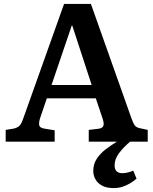

<svg xmlns="http://www.w3.org/2000/svg" viewBox="-20 -723 783 980"><path d="M561 237Q524 237 501 224.5Q478 212 467 192Q456 172 456 150Q456 115 473.5 88Q491 61 519 39.5Q547 18 577 0H433V-60L484 -66Q503 -69 507.5 -80.5Q512 -92 504 -117L469 -221H219L185 -121Q178 -100 180 -85Q182 -70 209 -66L259 -58V0H9V-60L52 -67Q71 -72 80.5 -82Q90 -92 100 -122L307 -703H444L651 -119Q661 -92 668.5 -82Q676 -72 697 -68L734 -60V0H644Q609 30 587 59.5Q565 89 565 121Q565 141 575 151Q585 161 604 161Q618 161 632 157.5Q646 154 660 148L677 189Q663 201 645 212Q627 223 606 230Q585 237 561 237ZM243 -289H448L349 -592H346Z"/></svg>

Font: Literata 18pt SemiBold
Style: Regular
Weight: 600
Designer: Latin by Veronika Burian and Jose Scaglione. Greek by Irene Vlachou. Cyrillic by Vera Evstafieva.
Foundry: TypeTogether
Version: Version 3.103;gftools[0.9.29]